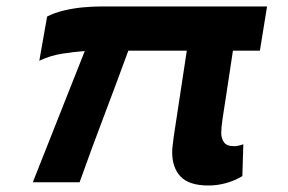

<svg xmlns="http://www.w3.org/2000/svg" viewBox="-20 -561 886 591"><path d="M622 10Q562 10 536 -17.5Q510 -45 510 -92Q510 -107 515 -142Q520 -177 530 -240.5Q540 -304 555 -405H375Q337 -301 299 -201Q261 -101 225 0H81Q121 -101 161 -202Q201 -303 241 -404Q212 -402 173 -396Q134 -390 101 -374L125 -510Q148 -522 178 -529Q208 -536 237 -538.5Q266 -541 287 -541H802L780 -405H697Q685 -323 677 -273Q669 -223 665 -195Q661 -167 661 -152Q661 -135 669.5 -123Q678 -111 701 -111Q713 -111 729 -117L726 -19Q703 -5 676 2.5Q649 10 622 10Z"/></svg>

Font: Georama ExtraExtended SemiBold
Style: Italic
Weight: 600
Width: 8
Italic angle: -9°
Designer: Jean-Baptiste Levee
Foundry: Production Type
Version: Version 1.000